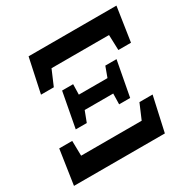

<svg xmlns="http://www.w3.org/2000/svg" viewBox="-150 -796 923 935"><g transform="rotate(-30 311.5 -328.5)"><path d="M5 0 34 -194H107L110 -43L62 -110H497L421 -44L485 -194H559L516 0ZM88 -465 129 -657H623L594 -465H523L518 -611L563 -551H149L222 -610L160 -465ZM150 -234 187 -431H249L247 -345L246 -323L212 -234ZM394 -234 396 -323 398 -344 430 -431H493L456 -234ZM218 -294 226 -373H428L420 -294Z"/></g></svg>

Font: Source Serif 4
Style: Bold Italic
Weight: 700
Italic angle: -12°
Designer: Frank Grießhammer
Foundry: Adobe Systems Incorporated
Version: Version 4.004;hotconv 1.0.116;makeotfexe 2.5.65601